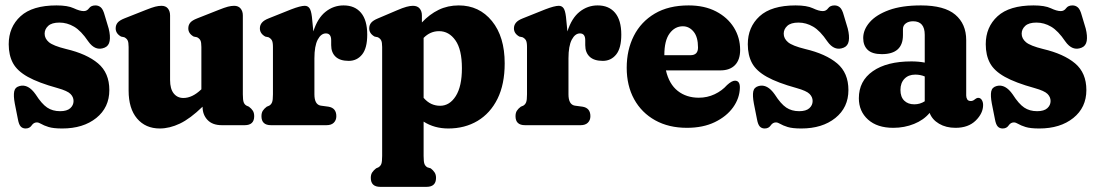

<svg xmlns="http://www.w3.org/2000/svg" viewBox="-20 -474 4154 727"><path d="M207.5 -53Q233.5 -53 246 -64.2Q258.5 -75.5 258.5 -91.5Q258.5 -106.5 247 -118.2Q235.5 -130 198 -140.5Q125.5 -160.5 85.2 -183Q45 -205.5 29 -235.2Q13 -265 13 -306.5Q13 -371.5 57.8 -412.5Q102.5 -453.5 194 -453.5Q236.5 -453.5 259.2 -442.8Q282 -432 297 -432Q309.5 -432 317.2 -442.8Q325 -453.5 341.5 -453.5Q353 -453.5 361.8 -446Q370.5 -438.5 376.5 -416L391.5 -366Q398.5 -338 395.2 -319Q392 -300 376 -293.5Q341 -279 314 -317.5Q287 -357.5 260.5 -373Q234 -388.5 205 -388.5Q176 -388.5 162.5 -376Q149 -363.5 149 -346.5Q149 -328 165.2 -314.2Q181.5 -300.5 230 -288.5Q308.5 -270 351.2 -234Q394 -198 394 -133Q394 -67 344.5 -27.2Q295 12.5 215.5 12.5Q182 12.5 163.8 6.8Q145.5 1 136 -4.8Q126.5 -10.5 119.5 -10.5Q107.5 -10.5 99.8 1Q92 12.5 77 12.5Q65.5 12.5 58.5 5Q51.5 -2.5 48 -21.5L36 -82Q30.5 -111.5 33.8 -127.8Q37 -144 55 -148.5Q87 -156.5 115 -116.5Q138 -80.5 158.5 -66.8Q179 -53 207.5 -53Z M467 -131V-296Q467 -314 463.2 -321.2Q459.5 -328.5 450.5 -333L438.5 -335.5Q418 -347 418 -366.5Q418 -379 425.2 -388Q432.5 -397 451.5 -404.5L532.5 -436.5Q555 -445.5 567.8 -448.8Q580.5 -452 591.5 -452Q607.5 -452 615.8 -441.8Q624 -431.5 624 -415.5V-171Q624 -137.5 637.8 -120.2Q651.5 -103 674.5 -103Q708 -103 741.5 -135L742.5 -135.5V-296Q742.5 -314 738.8 -321.2Q735 -328.5 726 -333L713.5 -335.5Q693 -347 693 -366.5Q693 -379 700.2 -388Q707.5 -397 727 -404.5L808 -436.5Q830.5 -445.5 843.2 -448.8Q856 -452 866.5 -452Q882.5 -452 891 -441.8Q899.5 -431.5 899.5 -415.5V-117Q899.5 -95 902.8 -86.5Q906 -78 913.5 -74L922.5 -70Q932.5 -62.5 937.5 -54.5Q942.5 -46.5 942.5 -34Q942.5 0 906.5 0H820Q784.5 0 765.8 -19.8Q747 -39.5 747 -70Q700 -24.5 661 -6Q622 12.5 585 12.5Q531 12.5 499 -25.2Q467 -63 467 -131Z M1161 -410.5 1166.5 -355Q1182.5 -405.5 1212.8 -429.5Q1243 -453.5 1281 -453.5Q1323.5 -453.5 1347 -425.5Q1370.5 -397.5 1370.5 -343Q1370.5 -291.5 1351 -267.5Q1331.5 -243.5 1300.5 -243.5Q1267.5 -243.5 1250.8 -259.2Q1234 -275 1234 -303V-321.5Q1234 -347.5 1214 -347.5Q1195.5 -347.5 1183 -323.8Q1170.5 -300 1170.5 -253V-117Q1170.5 -78 1194.5 -74L1224 -70Q1253.5 -65 1253.5 -34Q1253.5 -19 1244 -9.5Q1234.5 0 1216.5 0H1006Q970 0 970 -34Q970 -46.5 975 -54.5Q980 -62.5 990 -70L999.5 -74Q1007 -78.5 1010.2 -86.8Q1013.5 -95 1013.5 -117V-296Q1013.5 -314 1009.5 -321.2Q1005.5 -328.5 996.5 -333L984.5 -335.5Q964 -347 964 -366.5Q964 -379 971.8 -388.2Q979.5 -397.5 997.5 -404.5L1082.5 -438.5Q1117.5 -452 1134 -452Q1145 -452 1151.5 -443.5Q1158 -435 1161 -410.5Z M1577.5 -415.5V-389Q1606.5 -420 1641 -436.8Q1675.5 -453.5 1717 -453.5Q1794.5 -453.5 1842.8 -394.2Q1891 -335 1891 -234Q1891 -155 1863.8 -100Q1836.5 -45 1788.2 -16.2Q1740 12.5 1677.5 12.5Q1624.5 12.5 1584 -13.5V116.5Q1584 138.5 1587.2 146.8Q1590.5 155 1598 159.5L1611 163.5Q1620 170.5 1625.5 178.8Q1631 187 1631 199.5Q1631 233.5 1595 233.5H1420Q1384 233.5 1384 199.5Q1384 187 1389.2 179Q1394.5 171 1404 163.5L1413 159.5Q1420.5 155 1423.8 146.8Q1427 138.5 1427 116.5V-296Q1427 -314 1423.2 -321.2Q1419.5 -328.5 1410.5 -333L1398.5 -335.5Q1378 -347 1378 -366.5Q1378 -379 1385.5 -388Q1393 -397 1411.5 -404.5L1482 -434.5Q1505 -444.5 1519 -448.2Q1533 -452 1543.5 -452Q1560.5 -452 1569 -441.8Q1577.5 -431.5 1577.5 -415.5ZM1642.5 -356Q1609 -356 1584 -330.5V-103.5Q1598 -87.5 1613.5 -80.5Q1629 -73.5 1646.5 -73.5Q1682.5 -73.5 1705.8 -110.2Q1729 -147 1729 -215.5Q1729 -286.5 1704.5 -321.2Q1680 -356 1642.5 -356Z M2123 -410.5 2128.5 -355Q2144.5 -405.5 2174.8 -429.5Q2205 -453.5 2243 -453.5Q2285.5 -453.5 2309 -425.5Q2332.5 -397.5 2332.5 -343Q2332.5 -291.5 2313 -267.5Q2293.5 -243.5 2262.5 -243.5Q2229.5 -243.5 2212.8 -259.2Q2196 -275 2196 -303V-321.5Q2196 -347.5 2176 -347.5Q2157.5 -347.5 2145 -323.8Q2132.5 -300 2132.5 -253V-117Q2132.5 -78 2156.5 -74L2186 -70Q2215.5 -65 2215.5 -34Q2215.5 -19 2206 -9.5Q2196.5 0 2178.5 0H1968Q1932 0 1932 -34Q1932 -46.5 1937 -54.5Q1942 -62.5 1952 -70L1961.5 -74Q1969 -78.5 1972.2 -86.8Q1975.5 -95 1975.5 -117V-296Q1975.5 -314 1971.5 -321.2Q1967.5 -328.5 1958.5 -333L1946.5 -335.5Q1926 -347 1926 -366.5Q1926 -379 1933.8 -388.2Q1941.5 -397.5 1959.5 -404.5L2044.5 -438.5Q2079.5 -452 2096 -452Q2107 -452 2113.5 -443.5Q2120 -435 2123 -410.5Z M2782.5 -285Q2782.5 -247.5 2763 -227.5Q2743.5 -207.5 2708 -207.5H2501.5Q2513.5 -155.5 2546.2 -129.8Q2579 -104 2626 -104Q2658 -104 2686 -117.2Q2714 -130.5 2733 -152Q2751 -168.5 2763 -168.5Q2782 -168.5 2781.5 -141.5Q2780.5 -102 2755.8 -67.5Q2731 -33 2686.5 -11.5Q2642 10 2581 10Q2512 10 2460.8 -18.5Q2409.5 -47 2381.2 -98.2Q2353 -149.5 2353 -217.5Q2353 -285 2380 -338.2Q2407 -391.5 2459.2 -422.5Q2511.5 -453.5 2587.5 -453.5Q2647.5 -453.5 2691.2 -430.8Q2735 -408 2758.8 -369.8Q2782.5 -331.5 2782.5 -285ZM2565.5 -374.5Q2535.5 -374.5 2515.5 -347.5Q2495.5 -320.5 2495.5 -265.5V-265H2594.5Q2623 -265 2623 -294Q2623 -334 2606.2 -354.2Q2589.5 -374.5 2565.5 -374.5Z M3006 -53Q3032 -53 3044.5 -64.2Q3057 -75.5 3057 -91.5Q3057 -106.5 3045.5 -118.2Q3034 -130 2996.5 -140.5Q2924 -160.5 2883.8 -183Q2843.5 -205.5 2827.5 -235.2Q2811.5 -265 2811.5 -306.5Q2811.5 -371.5 2856.2 -412.5Q2901 -453.5 2992.5 -453.5Q3035 -453.5 3057.8 -442.8Q3080.5 -432 3095.5 -432Q3108 -432 3115.8 -442.8Q3123.5 -453.5 3140 -453.5Q3151.5 -453.5 3160.2 -446Q3169 -438.5 3175 -416L3190 -366Q3197 -338 3193.8 -319Q3190.5 -300 3174.5 -293.5Q3139.5 -279 3112.5 -317.5Q3085.5 -357.5 3059 -373Q3032.5 -388.5 3003.5 -388.5Q2974.5 -388.5 2961 -376Q2947.5 -363.5 2947.5 -346.5Q2947.5 -328 2963.8 -314.2Q2980 -300.5 3028.5 -288.5Q3107 -270 3149.8 -234Q3192.5 -198 3192.5 -133Q3192.5 -67 3143 -27.2Q3093.5 12.5 3014 12.5Q2980.5 12.5 2962.2 6.8Q2944 1 2934.5 -4.8Q2925 -10.5 2918 -10.5Q2906 -10.5 2898.2 1Q2890.5 12.5 2875.5 12.5Q2864 12.5 2857 5Q2850 -2.5 2846.5 -21.5L2834.5 -82Q2829 -111.5 2832.2 -127.8Q2835.5 -144 2853.5 -148.5Q2885.5 -156.5 2913.5 -116.5Q2936.5 -80.5 2957 -66.8Q2977.5 -53 3006 -53Z M3232 -102Q3232 -167.5 3285 -204.5Q3338 -241.5 3431 -241.5Q3458 -241.5 3481.5 -237V-342Q3481.5 -393.5 3437.5 -393.5Q3420.5 -393.5 3409.8 -385.5Q3399 -377.5 3399 -364V-341Q3399 -269 3319 -269Q3282.5 -269 3265.5 -285.2Q3248.5 -301.5 3248.5 -330Q3248.5 -361.5 3273 -389.8Q3297.5 -418 3346 -435.8Q3394.5 -453.5 3467 -453.5Q3555.5 -453.5 3597 -418.5Q3638.5 -383.5 3638.5 -322V-112.5Q3638.5 -104.5 3642.2 -98Q3646 -91.5 3656 -91.5Q3664.5 -91.5 3672 -98.5Q3678.5 -103.5 3684 -103.5Q3692.5 -103.5 3697.5 -95.5Q3702.5 -87.5 3702.5 -76.5Q3702.5 -45 3674.5 -17.5Q3646.5 10 3598 10Q3562 10 3535.8 -5.5Q3509.5 -21 3500 -46.5Q3477.5 -19.5 3441 -4.8Q3404.5 10 3362.5 10Q3301.5 10 3266.8 -21.2Q3232 -52.5 3232 -102ZM3389.5 -133.5Q3389.5 -107 3403.8 -93Q3418 -79 3442 -79Q3463.5 -79 3481.5 -90.5V-184.5Q3465 -191.5 3445.5 -191.5Q3420 -191.5 3404.8 -175.8Q3389.5 -160 3389.5 -133.5Z M3907 -53Q3933 -53 3945.5 -64.2Q3958 -75.5 3958 -91.5Q3958 -106.5 3946.5 -118.2Q3935 -130 3897.5 -140.5Q3825 -160.5 3784.8 -183Q3744.5 -205.5 3728.5 -235.2Q3712.5 -265 3712.5 -306.5Q3712.5 -371.5 3757.2 -412.5Q3802 -453.5 3893.5 -453.5Q3936 -453.5 3958.8 -442.8Q3981.5 -432 3996.5 -432Q4009 -432 4016.8 -442.8Q4024.5 -453.5 4041 -453.5Q4052.5 -453.5 4061.2 -446Q4070 -438.5 4076 -416L4091 -366Q4098 -338 4094.8 -319Q4091.5 -300 4075.5 -293.5Q4040.5 -279 4013.5 -317.5Q3986.5 -357.5 3960 -373Q3933.5 -388.5 3904.5 -388.5Q3875.5 -388.5 3862 -376Q3848.5 -363.5 3848.5 -346.5Q3848.5 -328 3864.8 -314.2Q3881 -300.5 3929.5 -288.5Q4008 -270 4050.8 -234Q4093.5 -198 4093.5 -133Q4093.5 -67 4044 -27.2Q3994.5 12.5 3915 12.5Q3881.5 12.5 3863.2 6.8Q3845 1 3835.5 -4.8Q3826 -10.5 3819 -10.5Q3807 -10.5 3799.2 1Q3791.5 12.5 3776.5 12.5Q3765 12.5 3758 5Q3751 -2.5 3747.5 -21.5L3735.5 -82Q3730 -111.5 3733.2 -127.8Q3736.5 -144 3754.5 -148.5Q3786.5 -156.5 3814.5 -116.5Q3837.5 -80.5 3858 -66.8Q3878.5 -53 3907 -53Z"/></svg>

Font: Fraunces 144pt SuperSoft
Style: Bold
Weight: 700
Version: Version 1.000;[b76b70a41]